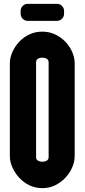

<svg xmlns="http://www.w3.org/2000/svg" viewBox="-20 -964 438 995"><path d="M367 -155Q367 -126 354 -96Q341 -66 318 -42Q295 -18 265 -3.5Q235 11 199 11Q163 11 133 -3.5Q103 -18 80.5 -42Q58 -66 44.5 -96Q31 -126 31 -155V-636Q31 -665 44.5 -695Q58 -725 80.5 -748.5Q103 -772 133 -786Q163 -800 199 -800Q235 -800 265 -786Q295 -772 318 -748.5Q341 -725 354 -695Q367 -665 367 -636ZM232 -641Q232 -653 223 -659Q214 -665 199 -665Q185 -665 176 -659Q167 -653 167 -641V-149Q167 -138 176 -132Q185 -126 199 -126Q214 -126 223 -132Q232 -138 232 -149ZM312 -892Q312 -878 301.5 -867Q291 -856 275 -856H123Q108 -856 97.5 -867Q87 -878 87 -892V-908Q87 -922 97.5 -933Q108 -944 123 -944H275Q291 -944 301.5 -933Q312 -922 312 -908Z"/></svg>

Font: H.H. Samuel
Style: Regular
Weight: 900
Width: 1
Designer: deFharo
Foundry: deFharo
Version: Version 1.009